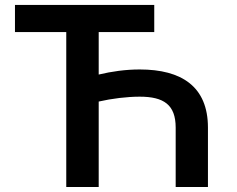

<svg xmlns="http://www.w3.org/2000/svg" viewBox="-20 -747 948 767"><path d="M596.2 -727.3H39.8V-619H244.7V0H374.3V-341.3C426.5 -353.3 487.2 -360.8 538 -360.8C633.5 -360.8 681.8 -329.2 681.8 -237.2V0H810.7V-237.2C810.7 -401.3 705.3 -469.5 538 -469.5C481.5 -469.5 426.1 -461.6 374.3 -449.2V-619H596.2Z"/></svg>

Font: Margiela Sans Semi Bold
Style: Regular
Weight: 600
Designer: Stefan Endress, Andreas Faust
Version: Version 1.100;FEAKit 1.0